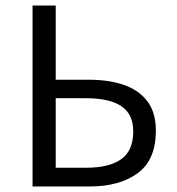

<svg xmlns="http://www.w3.org/2000/svg" viewBox="-20 -676 640 696"><path d="M98 0V-656H182V-387H303Q375 -387 429.5 -368Q484 -349 514.5 -308.5Q545 -268 545 -202Q545 -97 479.5 -48.5Q414 0 304 0ZM182 -68H293Q376 -68 419.5 -99Q463 -130 463 -200Q463 -262 420 -291Q377 -320 291 -320H182Z"/></svg>

Font: SauceCodePro NFM
Style: Regular
Weight: 400
Monospace: yes
Designer: Paul D. Hunt, Teo Tuominen
Foundry: Adobe
Version: Version 2.042;hotconv 1.1.0;makeotfexe 2.6.0;Nerd Fonts 3.3.